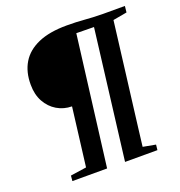

<svg xmlns="http://www.w3.org/2000/svg" viewBox="-147 -957 1011 1081"><g transform="rotate(-20 359.0 -417.0)"><path d="M102.5 0 105.5 -32 201 -46 244.5 -396Q195.5 -396.5 155.2 -420.5Q115 -444.5 91.2 -487.8Q67.5 -531 67.5 -589.5Q67 -666 100 -720.8Q133 -775.5 200.8 -805Q268.5 -834.5 372 -834.5Q401.5 -834.5 426.8 -833.5Q452 -832.5 476.2 -830.5Q500.5 -828.5 527.2 -827.2Q554 -826 586.5 -825.5H717.5L713.5 -788L630 -773Q625 -732.5 619 -683.8Q613 -635 606.2 -581Q599.5 -527 592.5 -470Q585.5 -413 578.2 -355.8Q571 -298.5 564.2 -243.5Q557.5 -188.5 551.2 -138.5Q545 -88.5 540 -46L615.5 -32L612 0H418L513.5 -773.5L408 -775L310.5 0Z"/></g></svg>

Font: Merriweather 60pt
Style: Bold Italic
Weight: 700
Italic angle: -7.8°
Version: Version 2.101